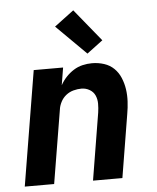

<svg xmlns="http://www.w3.org/2000/svg" viewBox="-54 -819 708 866"><g transform="rotate(-5 300.0 -386.5)"><path d="M23 0 109 -520H242L229 -441Q240 -461 255.5 -477.5Q271 -494 290 -506Q309 -518 330.5 -523Q352 -528 373 -528Q402 -528 428 -519.5Q454 -511 472.5 -493Q491 -475 501.5 -450Q512 -425 516 -398Q520 -371 518.5 -342.5Q517 -314 512 -286L465 0H332L382 -304Q385 -324 385 -344Q385 -364 377.5 -381Q370 -398 353 -408Q336 -418 316 -418Q298 -418 279.5 -413Q261 -408 246 -396Q231 -384 222 -366.5Q213 -349 211 -332L156 0ZM357 -573 222 -707 310 -773 429 -627Z"/></g></svg>

Font: Iosevka XBd Ex Obl
Style: Regular
Weight: 800
Width: 7
Italic angle: -9°
Monospace: yes
Designer: Belleve Invis
Foundry: Belleve Invis
Version: Version 32.5.0; ttfautohint (v1.8.4)